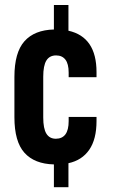

<svg xmlns="http://www.w3.org/2000/svg" viewBox="-20 -655 482 774"><path d="M256.8 -343.8V-362.3Q256.8 -397.5 243.7 -414.6Q230.5 -431.6 206.1 -431.6Q179.7 -431.6 167 -411.1Q154.3 -390.6 154.3 -345.7V-181.6Q154.3 -136.7 167 -116.2Q179.7 -95.7 205.1 -95.7Q230.5 -95.7 243.7 -113.3Q256.8 -130.9 256.8 -167V-183.6H369.1V-167Q369.1 -93.8 339.8 -51.3Q310.5 -8.8 255.9 2.9V99.6H197.3V7.8Q119.1 5.9 78.6 -39.1Q38.1 -84 38.1 -182.6V-344.7Q38.1 -443.4 78.6 -488.8Q119.1 -534.2 197.3 -536.1V-634.8H255.9V-531.2Q369.1 -505.9 369.1 -364.3V-343.8Z"/></svg>

Font: Altinn-DIN Condensed
Style: DINCondensed-Bold
Weight: 700
Width: 3
Designer: Charles Nix
Foundry: Altinn
Version: Version 2.00